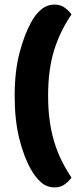

<svg xmlns="http://www.w3.org/2000/svg" viewBox="-20 -686 335 838"><path d="M219 132Q184 132 159 109.5Q134 87 116 55Q84 -1 64 -81.5Q44 -162 44 -268Q44 -374 65 -454.5Q86 -535 116 -589Q133 -621 158.5 -643.5Q184 -666 219 -666Q244 -666 262.5 -652.5Q281 -639 292 -623Q242 -550 216 -466Q190 -382 190 -268Q190 -211 196.5 -162Q203 -113 216 -69.5Q229 -26 248 13Q267 52 292 89Q281 105 262.5 118.5Q244 132 219 132Z"/></svg>

Font: Baloo Bhai 2
Style: Bold
Weight: 700
Designer: Supriya Tembe, Noopur Datye and Ek Type
Foundry: Ek Type
Version: Version 1.640;PS 1.000;hotconv 16.6.51;makeotf.lib2.5.65220;